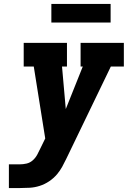

<svg xmlns="http://www.w3.org/2000/svg" viewBox="-20 -952 647 972"><path d="M25 0V-120H80Q97 -120 114.5 -124Q132 -128 146 -140.5Q160 -153 168.5 -169Q177 -185 185 -202L209 -251L151 -615H100V-735H319V-615H294L313 -400L399 -615H388V-735H607V-615H541L316 -149Q306 -128 295 -108Q284 -88 269 -70Q251 -49 228.5 -34Q206 -19 181 -11Q156 -3 130.5 -1.5Q105 0 80 0ZM240 -838V-932H540V-838Z"/></svg>

Font: Iosevka Slab HvExObl
Style: Regular
Weight: 900
Width: 7
Italic angle: -9°
Monospace: yes
Designer: Belleve Invis
Foundry: Belleve Invis
Version: Version 11.1.1; ttfautohint (v1.8.3)